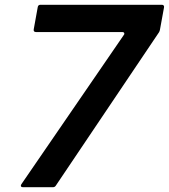

<svg xmlns="http://www.w3.org/2000/svg" viewBox="-20 -783 706 803"><path d="M76 0Q70 0 68 -3.5Q66 -7 69 -12L498 -637Q500 -639 500 -642Q500 -649 491 -649H130Q125 -649 122.5 -652Q120 -655 121 -660L138 -754Q140 -763 149 -763H657Q662 -763 664.5 -760Q667 -757 666 -752L649 -659Q648 -653 645 -648L213 -6Q209 0 201 0Z"/></svg>

Font: Open Sauce Two SemiBold Italic
Style: Regular
Weight: 600
Italic angle: -10°
Designer: Alfredo Marco Pradil
Foundry: Creative Sauce Fz LLC
Version: Version 1.477